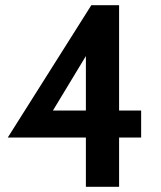

<svg xmlns="http://www.w3.org/2000/svg" viewBox="-20 -720 621 740"><path d="M524 -190H439V0H311V-190H10L332 -700H439V-294H524ZM311 -294V-504L184 -294Z"/></svg>

Font: Cabin
Style: Bold
Weight: 700
Designer: Pablo Impallari
Foundry: Pablo Impallari. www.impallari.com Igino Marini. www.ikern.com
Version: Version 1.005